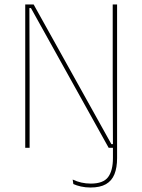

<svg xmlns="http://www.w3.org/2000/svg" viewBox="-20 -659 634 856"><path d="M92.5 0V-639H130L476.5 -16.5H483.5L482.5 -305.5V-639H502V0H494.5H464.5L118 -623H111L112 -313V0ZM383 177Q361 177 341 172.5Q321 168 307 161.5L304 141.5Q323 150.5 343 155Q363 159.5 385 159.5Q440 159.5 461.8 130.8Q483.5 102 483.5 45.5V-13H502V46Q502 88.5 490.2 117.8Q478.5 147 452.5 162Q426.5 177 383 177Z"/></svg>

Font: Anek Latin Medium Thin
Style: Regular
Weight: 250
Version: Version 1.003